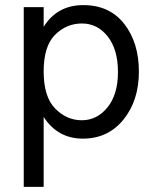

<svg xmlns="http://www.w3.org/2000/svg" viewBox="-20 -535 607 752"><path d="M301 -443Q240 -443 195.5 -398.5Q151 -354 151 -255Q151 -156 196 -110Q241 -64 300.5 -64Q360 -64 401 -114.5Q442 -165 442 -253Q442 -341 402 -392Q362 -443 301 -443ZM151 197H73V-507H151V-430Q204 -515 306.5 -515Q409 -515 466.5 -441.5Q524 -368 524 -254.5Q524 -141 463.5 -66.5Q403 8 304.5 8Q206 8 151 -77Z"/></svg>

Font: Hind Vadodara
Style: Regular
Weight: 400
Designer: Hitesh Malaviya
Foundry: Indian Type Foundry
Version: Version 0.702;PS 1.0;hotconv 1.0.81;makeotf.lib2.5.63406